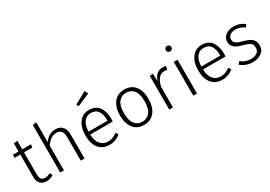

<svg xmlns="http://www.w3.org/2000/svg" viewBox="20 -1672 3623 2573"><g transform="rotate(-30 1831.5 -385.5)"><path d="M234 11Q177 11 141.5 -23Q106 -57 106 -127V-476H18V-523H106V-648L164 -655V-523H299L292 -476H164V-130Q164 -39 239 -39Q281 -39 321 -62L344 -22Q294 11 234 11Z M825 0H767V-366Q767 -487 669 -487Q621 -487 581.5 -460Q542 -433 507 -379V0H449V-736L507 -743V-437Q578 -534 680 -534Q753 -534 789 -489.5Q825 -445 825 -374Z M1211 11Q1106 11 1047.5 -60Q989 -131 989 -257Q989 -382 1045.5 -458Q1102 -534 1198 -534Q1303 -534 1352.5 -463.5Q1402 -393 1402 -281Q1402 -259 1400 -239H1051Q1057 -134 1101 -86Q1145 -38 1214 -38Q1253 -38 1285.5 -50Q1318 -62 1355 -90L1382 -53Q1309 11 1211 11ZM1345 -284V-299Q1345 -383 1310 -434.5Q1275 -486 1200 -486Q1138 -486 1097 -437.5Q1056 -389 1051 -284ZM1108 -645 1089 -679 1277 -782 1303 -730Z M1745 11Q1638 11 1581 -63.5Q1524 -138 1524 -261Q1524 -382 1581.5 -458Q1639 -534 1746 -534Q1852 -534 1909.5 -462Q1967 -390 1967 -263Q1967 -138 1908.5 -63.5Q1850 11 1745 11ZM1745 -38Q1817 -38 1861.5 -92.5Q1906 -147 1906 -263Q1906 -376 1863 -430.5Q1820 -485 1746 -485Q1674 -485 1630 -430.5Q1586 -376 1586 -261Q1586 -147 1629.5 -92.5Q1673 -38 1745 -38Z M2194 0H2136V-523H2186L2191 -406Q2231 -534 2338 -534Q2370 -534 2390 -528L2379 -473Q2358 -479 2333 -479Q2232 -479 2194 -320Z M2536 -669Q2516 -669 2504.5 -681Q2493 -693 2493 -711Q2493 -729 2504.5 -741Q2516 -753 2536 -753Q2557 -753 2568.5 -740.5Q2580 -728 2580 -711Q2580 -694 2568.5 -681.5Q2557 -669 2536 -669ZM2566 0H2508V-523H2566Z M2956 11Q2851 11 2792.5 -60Q2734 -131 2734 -257Q2734 -382 2790.5 -458Q2847 -534 2943 -534Q3048 -534 3097.5 -463.5Q3147 -393 3147 -281Q3147 -259 3145 -239H2796Q2802 -134 2846 -86Q2890 -38 2959 -38Q2998 -38 3030.5 -50Q3063 -62 3100 -90L3127 -53Q3054 11 2956 11ZM3090 -284V-299Q3090 -383 3055 -434.5Q3020 -486 2945 -486Q2883 -486 2842 -437.5Q2801 -389 2796 -284Z M3428 11Q3318 11 3241 -56L3273 -93Q3339 -38 3428 -38Q3484 -38 3520 -63.5Q3556 -89 3556 -138Q3556 -187 3526.5 -210Q3497 -233 3419 -254Q3336 -275 3299 -308.5Q3262 -342 3262 -397Q3262 -459 3313 -496.5Q3364 -534 3436 -534Q3532 -534 3603 -476L3576 -438Q3512 -486 3438 -486Q3388 -486 3355 -463Q3322 -440 3322 -398Q3322 -360 3350.5 -338.5Q3379 -317 3449 -299Q3541 -276 3579 -239.5Q3617 -203 3617 -141Q3617 -67 3562 -28Q3507 11 3428 11Z"/></g></svg>

Font: Trujillo Light
Style: Regular
Weight: 300
Designer: Fira Sans original fonts by bBox Type GmbH, Carrois Corporate GbR, & Edenspiekermann AG / Changes by Cristiano Sobral
Foundry: Fira Sans original fonts by bBox Type GmbH, Carrois Corporate GbR, & Edenspiekermann AG / Changes by Cristiano Sobral
Version: Version 4.301;July 28, 2020;FontCreator 13.0.0.2655 64-bit